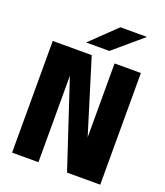

<svg xmlns="http://www.w3.org/2000/svg" viewBox="-162 -1021 974 1131"><g transform="rotate(20 325.0 -456.0)"><path d="M48.6 0V-700H292.9L467.3 -135.8H436.1V-700H601.1V0H392.9L206.9 -562.2H213.6V0ZM381.9 -758.7H236.4L395.4 -912H562.2Z"/></g></svg>

Font: Trispace Thin
Style: Regular
Weight: 100
Designer: Tyler Finck
Foundry: Etcetera Type Company
Version: Version 1.210